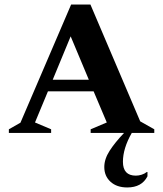

<svg xmlns="http://www.w3.org/2000/svg" viewBox="-20 -585 718 845"><path d="M19 0V-16L70 -45L293 -565H378L597 -51L659 -16V0H560Q521 68 521 127Q521 188 578 188Q590 188 603 184Q616 180 626 172H629V191Q604 240 540 240Q494 240 466.5 215Q439 190 439 150Q439 115 462.5 78.5Q486 42 526 0H379V-16L450 -46L392 -183H191L134 -46L205 -16V0ZM212 -234H371L291 -425Z"/></svg>

Font: Spectral SC
Style: Bold
Weight: 700
Designer: Jean-Baptiste Levee
Foundry: Production Type
Version: Version 2.001